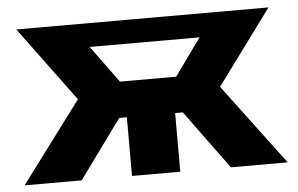

<svg xmlns="http://www.w3.org/2000/svg" viewBox="-43 -586 1003 646"><g transform="rotate(-5 458.5 -262.5)"><path d="M15.1 0 219.2 -272.9 33.2 -524.9H884.8L699.2 -272.9L903.8 0H711.9L566.9 -198.2H541V0H377.9V-198.2H352.1L208 0ZM365.2 -319.8H555.2L645 -444.8H273.9Z"/></g></svg>

Font: Rawline ExtraBold
Style: Regular
Weight: 800
Designer: Matt McInerney, Pablo Impallari, Rodrigo Fuenzalida
Foundry: Matt McInerney, Pablo Impallari, Rodrigo Fuenzalida
Version: Version 4.020;PS 004.020;hotconv 1.0.88;makeotf.lib2.5.64775